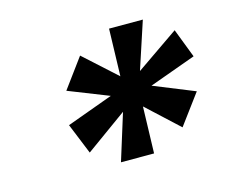

<svg xmlns="http://www.w3.org/2000/svg" viewBox="-65 -823 649 549"><g transform="rotate(-15 260.0 -549.0)"><path d="M231 -360 274 -498 152 -410 115 -501 252 -551 133 -598 197 -685 293 -598 297 -738H397L351 -598L477 -685L510 -599L372 -549L493 -500L427 -411L333 -498L329 -360Z"/></g></svg>

Font: DM Sans 12pt ExtraBold
Style: Italic
Weight: 800
Italic angle: -10°
Version: Version 4.004;gftools[0.9.30]